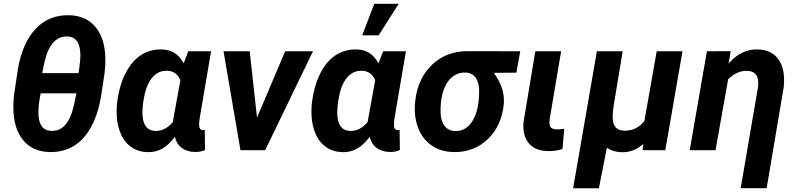

<svg xmlns="http://www.w3.org/2000/svg" viewBox="-20 -802 4254 1025"><path d="M245.1 9.8Q154.3 7.8 103.5 -53.7Q52.7 -115.2 51.3 -224.6Q50.8 -260.7 55.2 -296.9L76.2 -437Q100.6 -574.2 170.9 -648.7Q241.2 -723.1 349.1 -720.7Q439.9 -718.8 490.5 -657.2Q541 -595.7 542.5 -487.3Q543 -450.7 538.6 -415L521.5 -300.8Q505.9 -196.8 467.5 -126.2Q429.2 -55.7 373 -22.2Q316.9 11.2 245.1 9.8ZM388.2 -303.7H197.3L191.9 -276.9Q185.1 -238.3 185.1 -208Q182.6 -106.9 252.4 -103.5Q343.8 -97.7 375.5 -244.1L382.3 -276.9ZM205.6 -411.6H398.9L402.8 -436Q409.2 -481.9 409.2 -504.4Q409.2 -604 341.3 -607.4Q267.1 -610.8 231.4 -518.1Q219.2 -486.8 205.6 -411.6Z M1106.9 -528.3 1047.4 -178.7Q1042 -148.4 1043 -133.3Q1043.9 -108.4 1062 -107.4Q1064 -106.9 1073.2 -108.9L1074.7 -1Q1049.3 10.3 1019.5 9.3Q979.5 8.3 951.4 -11.7Q923.3 -31.7 913.6 -71.3Q880.4 -27.3 845.2 -8.1Q810.1 11.2 771 10.3Q721.2 9.8 683.6 -14.9Q646 -39.6 625.5 -85.9Q605 -132.3 603 -189Q601.6 -219.2 604.5 -248.5L607.4 -270Q619.1 -352.1 652.3 -415Q685.5 -478 734.1 -508.8Q782.7 -539.6 844.2 -538.1Q922.9 -536.1 960.4 -463.9L985.4 -528.3ZM743.2 -246.1 740.7 -216.3 740.2 -203.6Q739.7 -105 810.1 -103Q861.3 -101.6 902.3 -149.9L942.9 -373.5Q923.3 -422.4 872.6 -424.3Q805.7 -426.3 770 -352.1Q752.4 -315.9 743.2 -246.1Z M1352.1 -174.3 1502.4 -528.3H1650.9L1395.5 0H1263.7L1173.3 -528.3H1313Z M2147 -528.3 2087.4 -178.7Q2082 -148.4 2083 -133.3Q2084 -108.4 2102.1 -107.4Q2104 -106.9 2113.3 -108.9L2114.7 -1Q2089.4 10.3 2059.6 9.3Q2019.5 8.3 1991.5 -11.7Q1963.4 -31.7 1953.6 -71.3Q1920.4 -27.3 1885.3 -8.1Q1850.1 11.2 1811 10.3Q1761.2 9.8 1723.6 -14.9Q1686 -39.6 1665.5 -85.9Q1645 -132.3 1643.1 -189Q1641.6 -219.2 1644.5 -248.5L1647.5 -270Q1659.2 -352.1 1692.4 -415Q1725.6 -478 1774.2 -508.8Q1822.8 -539.6 1884.3 -538.1Q1962.9 -536.1 2000.5 -463.9L2025.4 -528.3ZM1783.2 -246.1 1780.8 -216.3 1780.3 -203.6Q1779.8 -105 1850.1 -103Q1901.4 -101.6 1942.4 -149.9L1982.9 -373.5Q1963.4 -422.4 1912.6 -424.3Q1845.7 -426.3 1810.1 -352.1Q1792.5 -315.9 1783.2 -246.1ZM1978 -781.7H2108.4L2001.5 -613.3H1913.6Z M2736.8 -414.1 2616.7 -413.1Q2647 -369.1 2659.7 -330.6Q2672.4 -292 2669.9 -250.5Q2659.2 -130.9 2584.5 -59.6Q2509.8 11.7 2402.8 9.8Q2334 8.8 2284.4 -25.4Q2234.9 -59.6 2211.7 -120.8Q2188.5 -182.1 2196.3 -257.3L2197.3 -268.1Q2211.4 -384.8 2287.1 -456.8Q2362.8 -528.8 2475.1 -528.8L2757.3 -528.3ZM2334 -255.4Q2331.5 -232.4 2332 -206.1Q2332 -159.2 2352.3 -131.3Q2372.6 -103.5 2410.2 -102.5Q2460.9 -101.1 2493.7 -143.8Q2526.4 -186.5 2534.7 -259.8L2536.1 -270L2538.1 -316.4Q2538.1 -360.8 2519.3 -387.2Q2500.5 -413.6 2465.3 -414.6Q2415 -416 2381.1 -378.7Q2347.2 -341.3 2336.4 -272.5Z M2975.6 -528.3 2914.1 -163.6Q2911.1 -138.7 2918 -125.5Q2924.8 -112.3 2951.2 -111.3Q2963.9 -110.8 2992.2 -114.7L2982.9 -6.8Q2948.7 5.4 2903.8 4.4Q2836.9 3.4 2802.7 -37.8Q2768.6 -79.1 2774.9 -150.4L2837.9 -528.3Z M3304.2 -528.3 3253.9 -224.6 3251 -184.1Q3247.6 -106 3312 -104.5Q3377 -102.5 3419.9 -155.3L3485.8 -528.3H3623.5L3531.7 0H3410.6L3414.6 -33.7Q3362.8 11.7 3302.2 10.7Q3256.8 10.7 3219.7 -12.7L3177.2 203.1H3039.6L3166.5 -528.3Z M3880.9 -528.8 3869.6 -462.4Q3935.5 -540 4024.4 -538.1Q4100.6 -536.6 4137 -483.6Q4173.3 -430.7 4164.1 -337.9L4072.8 202.6H3934.1L4026.9 -338.4Q4028.8 -356 4027.3 -371.1Q4022.5 -421.4 3969.2 -423.8Q3915 -425.8 3867.2 -378.9L3799.8 0H3662.1L3753.9 -528.3Z"/></svg>

Font: RobotoInd
Style: Bold Italic
Weight: 700
Italic angle: -12°
Designer: Google
Version: Version 2.001150; 2014